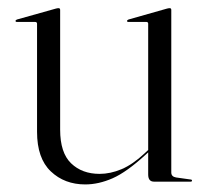

<svg xmlns="http://www.w3.org/2000/svg" viewBox="-20 -456 514 482"><path d="M73 -125V-396.5Q73 -401 67.5 -401H22Q19 -401 19 -403.5Q19 -405.5 22.5 -407L120.5 -434.5Q124.5 -435.5 127 -435.5Q131 -435.5 131 -431V-130.5Q131 -72.5 158.5 -46Q186 -19.5 230 -19.5Q257 -19.5 285 -31.2Q313 -43 343 -71L352 -79.5V-396.5Q352 -401 347 -401H301.5Q299 -401 299 -403.5Q299 -405.5 302.5 -407L399.5 -434.5Q403.5 -435.5 406 -435.5Q410 -435.5 410 -431V-23Q410 -12.5 422 -10.5L457.5 -5.5Q462 -5.5 462 -2.5Q462 0 458.5 0H366.5Q352 0 352 -18V-73.5L346 -68Q298 -24 262.8 -8.5Q227.5 7 194 7Q142 7 107.5 -25.8Q73 -58.5 73 -125Z"/></svg>

Font: Fraunces 144pt Light
Style: Regular
Weight: 300
Version: Version 1.000;[b76b70a41]